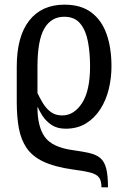

<svg xmlns="http://www.w3.org/2000/svg" viewBox="-20 -566 540 825"><path d="M416 239Q416 210 405 196Q394 182 366.5 175Q339 168 291 162Q214 151 166.5 128.5Q119 106 94.5 70Q70 34 61 -15Q52 -64 52 -128V-280Q52 -409 105.5 -477.5Q159 -546 257 -546Q328 -546 372.5 -512.5Q417 -479 438 -419.5Q459 -360 459 -281Q459 -231 447.5 -183.5Q436 -136 411.5 -97.5Q387 -59 350 -36Q313 -13 262 -13Q226 -13 202 -29Q178 -45 163.5 -67Q149 -89 143 -105H141Q141 -21 173 23Q205 67 292 79Q336 85 365.5 92Q395 99 412 114Q429 129 436.5 158.5Q444 188 444 239ZM247 -70Q298 -70 332.5 -123Q367 -176 367 -281Q367 -338 358 -386.5Q349 -435 325 -464.5Q301 -494 256 -494Q200 -494 170.5 -443.5Q141 -393 141 -279V-166Q151 -145 164.5 -122.5Q178 -100 198 -85Q218 -70 247 -70Z"/></svg>

Font: Noto Serif Condensed
Style: Regular
Weight: 400
Width: 3
Designer: Monotype Design Team
Foundry: Monotype Imaging Inc.
Version: Version 2.013; ttfautohint (v1.8.4.7-5d5b)